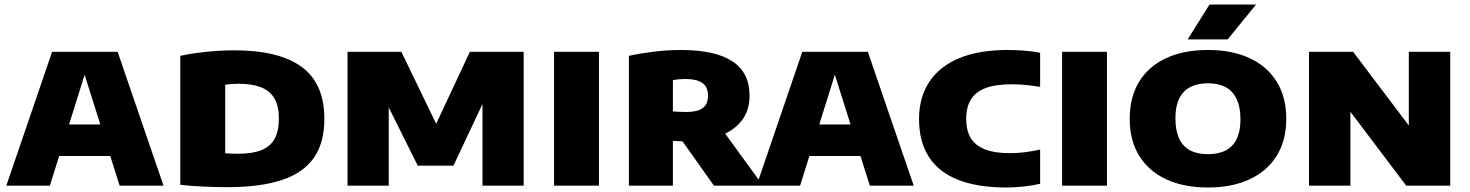

<svg xmlns="http://www.w3.org/2000/svg" viewBox="-20 -825 6530 853"><path d="M8 0 211.5 -595H502.5L706.5 0H511.5L347 -521.5H365L201.5 0ZM192 -132 236 -272H477.5L521 -132Z M990.5 6.5Q942.5 6.5 885.5 4Q828.5 1.5 781 -4V-577Q814 -584.5 855.2 -590Q896.5 -595.5 939.5 -598.5Q982.5 -601.5 1021 -601.5Q1219.5 -601.5 1320.2 -527.8Q1421 -454 1421 -297Q1421 -189 1373.2 -122.2Q1325.5 -55.5 1230 -24.5Q1134.5 6.5 990.5 6.5ZM1039.5 -142Q1101 -142 1140.8 -157.8Q1180.5 -173.5 1199.8 -207.8Q1219 -242 1219 -298.5Q1219 -354 1199 -388Q1179 -422 1138.8 -437.5Q1098.5 -453 1038.5 -453Q1025.5 -453 1008.8 -451.8Q992 -450.5 980.5 -448.5V-144Q995.5 -143 1010 -142.5Q1024.5 -142 1039.5 -142Z M1524 0V-595H1763L1928.5 -253H1907.5L2067.5 -595H2306.5V0H2123.5V-435H2157.5L1994.5 -89H1836L1663.5 -435H1707V0Z M2441.5 0V-595H2641V0Z M2774 0V-577Q2823.5 -588 2884.8 -595.5Q2946 -603 3005 -603Q3156.5 -603 3233.2 -553Q3310 -503 3310 -400Q3310 -333 3274.2 -287.8Q3238.5 -242.5 3174.2 -219.8Q3110 -197 3024 -197Q3011 -197 2997.2 -197.8Q2983.5 -198.5 2969.5 -199V0ZM3152 0 2959 -272H3172L3370 0ZM3029 -327.5Q3078 -327.5 3101.8 -344.8Q3125.5 -362 3125.5 -400Q3125.5 -438.5 3100.5 -456.2Q3075.5 -474 3025.5 -474Q3013 -474 2997.5 -472.8Q2982 -471.5 2969.5 -469V-330Q2986.5 -329 2999.5 -328.2Q3012.5 -327.5 3029 -327.5Z M3341 0 3544.5 -595H3835.5L4039.5 0H3844.5L3680 -521.5H3698L3534.5 0ZM3525 -132 3569 -272H3810.5L3854 -132Z M4451.5 8Q4323.5 8 4237 -26Q4150.5 -60 4106.8 -127.8Q4063 -195.5 4063 -296Q4063 -391.5 4107.8 -460.2Q4152.5 -529 4240.2 -566Q4328 -603 4457.5 -603Q4494 -603 4530.5 -600Q4567 -597 4601 -590.5V-439Q4571.5 -444 4540.2 -447.2Q4509 -450.5 4475 -450.5Q4402.5 -450.5 4358 -433.5Q4313.5 -416.5 4293 -382.2Q4272.5 -348 4272.5 -297Q4272.5 -246 4292.5 -212.2Q4312.5 -178.5 4355.8 -161.5Q4399 -144.5 4468.5 -144.5Q4503 -144.5 4537.2 -149.2Q4571.5 -154 4601 -160.5V-8.5Q4569 -1 4529.2 3.5Q4489.5 8 4451.5 8Z M4698.5 0V-595H4898V0Z M5346.5 8Q5240 8 5162 -28Q5084 -64 5041.5 -132.2Q4999 -200.5 4999 -297Q4999 -394 5041.2 -462.5Q5083.5 -531 5161.5 -567Q5239.5 -603 5346.5 -603Q5453.5 -603 5531.5 -566.8Q5609.5 -530.5 5652 -462Q5694.5 -393.5 5694.5 -297Q5694.5 -201 5652 -132.8Q5609.5 -64.5 5531.2 -28.2Q5453 8 5346.5 8ZM5346.5 -140Q5393.5 -140 5426 -157Q5458.5 -174 5474.8 -208.5Q5491 -243 5491 -294.5Q5491 -348.5 5474.2 -384.5Q5457.5 -420.5 5425 -437.8Q5392.5 -455 5346.5 -455Q5300.5 -455 5268.2 -438.2Q5236 -421.5 5219 -387.2Q5202 -353 5202 -300.5Q5202 -245.5 5218.5 -209.8Q5235 -174 5267.2 -157Q5299.5 -140 5346.5 -140ZM5256.5 -650 5353.5 -805H5560.5L5434 -650Z M5795.5 0V-595H5991.5L6266 -231.5H6239V-595H6423V0H6227.5L5953 -363.5H5979.5V0Z"/></svg>

Font: Encode Sans SC SemiExpanded ExtraBold
Style: Regular
Weight: 800
Width: 6
Designer: Multiple Designers
Foundry: Impallari Type
Version: Version 3.002